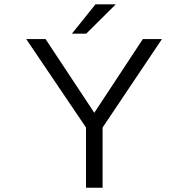

<svg xmlns="http://www.w3.org/2000/svg" viewBox="-20 -884 890 904"><path d="M318.5 -725.5 429.5 -863.5H525L386 -725.5ZM385 0V-283.5L103.5 -700H194.5L424 -353L652.5 -700H742.5L463 -283.5V0Z"/></svg>

Font: League Mono Wide Light
Style: Regular
Weight: 300
Width: 8
Designer: Tyler Finck
Foundry: The League of Moveable Type / Tyler Finck
Version: Version 2.210